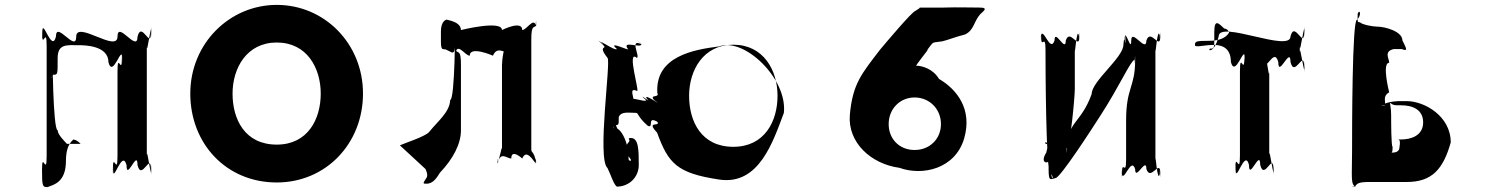

<svg xmlns="http://www.w3.org/2000/svg" viewBox="-20 -747 6119 786"><path d="M301 -562C329 -562 424 -560 424 -492C442 -424 480 -569 480 -509C480 -441 479 -579 479 -511C479 -433 461 -540 461 -454V-108C461 -22 442 -132 442 -53C442 15 443 -119 443 -51C443 8 480 -139 498 -71C498 -3 543 -139 543 -71C560 -3 598 -130 598 -51C598 17 600 -121 600 -53C600 6 581 -158 581 -108V-559C581 -509 600 -674 600 -615C600 -547 598 -685 598 -617C598 -538 560 -665 543 -597C543 -529 461 -665 461 -597C461 -529 292 -665 292 -597C292 -529 209 -665 209 -597C192 -529 154 -676 154 -617C154 -549 152 -683 152 -615C152 -536 171 -645 171 -559V-108C171 -22 152 -132 152 -53C152 15 154 19 174 19C202 9 250 -2 250 -89C250 -174 294 -176 274 -176C292 -176 300 -168 310 -158H254C245 -168 216 -196 216 -214C196 -214 195 -557 195 -472C195 -404 187 -432 197 -441C217 -441 216 -441 216 -509C216 -569 255 -562 301 -562Z M759 -364C759 -159 906 0 1113 0C1314 0 1466 -159 1466 -364C1466 -569 1308 -727 1113 -727C920 -727 759 -569 759 -364ZM932 -364C932 -468 990 -573 1113 -573C1237 -573 1293 -468 1293 -364C1293 -259 1240 -155 1113 -155C982 -155 932 -259 932 -364Z M1867 -216V-481C1867 -540 1858 -529 1848 -538C1848 -580 1846 -536 1846 -536C1856 -569 1885 -519 1903 -519C1903 -561 1998 -519 1998 -519C2016 -561 2046 -527 2055 -536C2055 -578 2053 -538 2053 -538C2043 -571 2035 -498 2035 -481V-136C2035 -160 2025 -90 2016 -80C2016 -122 2018 -78 2018 -78C2028 -130 2055 -98 2073 -98C2073 -140 2118 -98 2118 -98C2135 -140 2164 -88 2173 -78C2173 -120 2175 -80 2175 -80C2166 -132 2155 -118 2155 -136V-586C2155 -646 2166 -632 2175 -642C2175 -684 2173 -644 2173 -644C2164 -676 2135 -624 2118 -624C2118 -666 2035 -624 2035 -624C2035 -666 1867 -624 1867 -624C1867 -666 1784 -667 1812 -667C1822 -667 1785 -676 1785 -617C1785 -549 1783 -545 1803 -545C1831 -535 1843 -510 1843 -577C1843 -662 1843 -338 1823 -338C1821 -288 1774 -253 1737 -207C1722 -188 1633 -160 1617 -152L1722 -55C1726 -45 1732 -32 1727 -21C1709 7 1710 5 1730 5C1749 2 1761 -7 1781 -40C1836 -98 1868 -160 1867 -216Z M2583 -285C2595 -285 2588 -270 2632 -232C2659 -219 2625 -277 2675 -246C2690 -233 2628 -285 2672 -247C2682 -227 2623 -254 2670 -204C2716 -78 2751 -38 2924 -12C3088 13 3145 -169 3189 -285C3204 -426 3026 -595 2924 -557C2821 -544 2661 -517 2671 -366C2683 -342 2622 -368 2672 -323C2687 -310 2631 -362 2675 -324C2685 -318 2600 -375 2633 -337C2648 -324 2581 -375 2625 -337C2622 -324 2533 -367 2567 -320C2582 -307 2525 -356 2569 -318C2594 -315 2543 -396 2587 -375C2602 -362 2543 -548 2587 -510C2602 -515 2554 -593 2607 -565C2622 -552 2561 -606 2605 -568C2611 -545 2523 -585 2550 -547C2565 -534 2461 -585 2505 -547C2502 -534 2415 -596 2449 -568C2464 -555 2403 -603 2447 -565C2472 -542 2423 -566 2467 -510C2482 -497 2423 -97 2467 -59C2482 -28 2492 7 2505 17C2555 17 2595 -21 2595 -72C2595 -134 2594 -182 2563 -182C2542 -182 2567 -175 2551 -162C2523 -124 2567 -99 2563 -89C2551 -89 2553 -92 2553 -126C2544 -170 2532 -199 2513 -217C2493 -217 2493 -350 2493 -265C2493 -198 2485 -225 2495 -235C2514 -235 2513 -234 2513 -268C2523 -292 2553 -285 2583 -285ZM2801 -355C2801 -459 2859 -564 2982 -564C3106 -564 3163 -459 3163 -355C3163 -250 3110 -146 2982 -146C2851 -146 2801 -250 2801 -355Z M3993 -689C4004 -700 4029 -716 3991 -716C3925 -716 3919 -718 3842 -716H3745C3747 -713 3731 -706 3727 -702C3716 -702 3603 -568 3583 -544C3507 -445 3470 -403 3459 -276C3450 -165 3544 -76 3662 -60C3756 -26 3890 -55 3927 -180C3962 -301 3896 -382 3824 -424C3800 -465 3755 -478 3731 -478C3727 -478 3779 -542 3777 -542C3775 -542 3780 -548 3789 -560C3799 -572 3797 -571 3808 -574C3814 -574 3828 -577 3838 -578C3860 -583 3888 -595 3931 -606C3968 -624 3966 -659 3993 -689ZM3618 -239C3618 -302 3665 -348 3724 -348C3784 -348 3832 -302 3832 -239C3832 -178 3786 -133 3724 -133C3662 -133 3618 -178 3618 -239Z M4485 -274C4564 -396 4607 -496 4624 -502C4624 -449 4627 -554 4627 -501C4627 -388 4590 -390 4590 -254V-93C4590 -22 4573 -99 4573 -35C4573 18 4571 -90 4571 -37C4580 6 4610 -108 4627 -55C4627 -2 4673 -108 4673 -55C4691 -2 4730 -101 4730 -37C4730 16 4728 -88 4728 -35C4718 8 4710 -128 4710 -93V-544C4710 -509 4718 -644 4728 -601C4728 -548 4730 -652 4730 -599C4730 -536 4691 -634 4673 -581C4673 -528 4611 -634 4611 -581C4611 -528 4586 -637 4584 -589C4584 -536 4587 -644 4587 -591C4589 -534 4583 -622 4579 -564C4579 -511 4449 -415 4449 -362C4405 -240 4348 -250 4348 -137C4348 -84 4345 -191 4345 -138C4362 -144 4380 -353 4380 -382V-544C4380 -509 4388 -644 4397 -600C4397 -547 4399 -652 4399 -599C4399 -536 4360 -634 4343 -581C4343 -528 4297 -634 4297 -581C4279 -528 4250 -642 4241 -599C4241 -546 4242 -654 4242 -601C4242 -538 4260 -615 4260 -544C4260 -491 4261 -38 4280 -38C4300 -20 4282 9 4282 -68C4282 -153 4281 -158 4261 -158C4251 -168 4279 -175 4263 -122C4229 -69 4289 -69 4289 -122C4289 -175 4313 -172 4296 -168C4276 -168 4273 -164 4273 -79C4271 2 4278 -13 4301 -18C4320 -18 4451 -221 4485 -274Z M4948 -563C4968 -563 5019 -561 5019 -493C5037 -425 5076 -570 5076 -510C5076 -442 5074 -580 5074 -512C5074 -434 5056 -541 5056 -455V-110C5056 -24 5037 -133 5037 -54C5037 14 5039 -120 5039 -52C5039 7 5076 -140 5093 -72C5093 -4 5139 -140 5139 -72C5156 -4 5193 -131 5193 -52C5193 16 5195 -122 5195 -54C5195 5 5176 -160 5176 -110V-455C5176 -404 5158 -572 5158 -512C5158 -444 5156 -578 5156 -510C5156 -432 5195 -561 5213 -493C5213 -425 5263 -561 5263 -493C5280 -425 5319 -551 5319 -472C5319 -404 5321 -543 5321 -475C5321 -416 5301 -580 5301 -530V-560C5301 -510 5321 -675 5321 -616C5321 -548 5319 -686 5319 -618C5319 -539 5280 -666 5263 -598C5263 -530 4969 -666 4969 -598C4951 -530 4923 -538 4933 -548C4953 -548 4951 -548 4951 -616C4951 -675 4972 -648 4992 -630C5012 -630 5013 -601 5013 -618C5013 -617 5002 -580 4931 -580C4871 -580 4872 -577 4872 -560C4881 -553 4910 -563 4948 -563Z M5515 -127C5515 -24 5508 8 5530 18C5530 18 5496 16 5527 16C5536 6 5537 -2 5585 -2H5739C5842 -2 5888 -54 5919 -164C5919 -272 5811 -333 5739 -333H5703C5686 -333 5628 -323 5650 -314C5650 -314 5617 -316 5648 -316C5657 -325 5636 -352 5667 -369C5667 -369 5636 -490 5667 -490C5667 -508 5644 -536 5685 -546H5719C5744 -536 5739 -546 5721 -582C5721 -618 5651 -638 5617 -638C5600 -638 5556 -646 5547 -656C5535 -656 5538 -659 5538 -691C5547 -713 5555 -684 5535 -666C5515 -666 5515 -212 5515 -127ZM5675 -275C5675 -306 5670 -319 5671 -323C5671 -323 5667 -325 5673 -325C5677 -321 5684 -316 5698 -316H5715C5762 -316 5806 -299 5806 -246C5806 -192 5757 -176 5715 -176H5703C5711 -176 5713 -166 5709 -144C5709 -126 5693 -122 5677 -122C5681 -126 5681 -138 5681 -146C5675 -146 5675 -253 5675 -275Z"/></svg>

Font: Hussar Przerywany
Style: Regular
Weight: 400
Foundry: Cannot Into Space Fonts
Version: Version 0.982